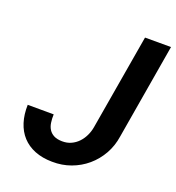

<svg xmlns="http://www.w3.org/2000/svg" viewBox="-131 -816 856 932"><g transform="rotate(20 297.0 -350.5)"><path d="M459.5 -710.9H593.8L510.3 -218.3Q502.9 -168 479 -125.7Q455.1 -83.5 419.2 -53Q383.3 -22.5 337.9 -5.9Q292.5 10.7 241.2 9.8Q190.4 9.3 151.4 -6.3Q112.3 -22 86.2 -50.5Q60.1 -79.1 47.4 -119.4Q34.7 -159.7 36.1 -209.5L170.4 -209Q169.4 -186 172.4 -166.3Q175.3 -146.5 184.6 -132.1Q193.8 -117.7 210.2 -109.1Q226.6 -100.6 252.4 -100.1Q277.8 -99.6 298.8 -109.1Q319.8 -118.7 335.4 -135Q351.1 -151.4 361.3 -172.9Q371.6 -194.3 375.5 -217.8Z"/></g></svg>

Font: Roboto Mono
Style: Bold Italic
Weight: 700
Designer: Google
Version: Version 2.000985; 2015; ttfautohint (v1.3)